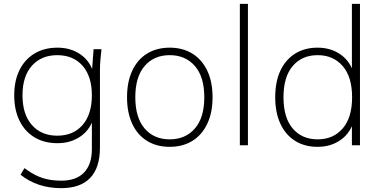

<svg xmlns="http://www.w3.org/2000/svg" viewBox="-20 -756 1981 999"><path d="M298 223Q237 223 183.5 205.5Q130 188 87 153L107 119Q140 143 169 157Q198 171 229.5 177.5Q261 184 299 184Q377 184 417.5 141.5Q458 99 458 20V-151H469Q453 -85 401.5 -48Q350 -11 279 -11Q210 -11 159.5 -41.5Q109 -72 81.5 -128Q54 -184 54 -260Q54 -336 81.5 -391.5Q109 -447 159.5 -477.5Q210 -508 279 -508Q350 -508 401.5 -471Q453 -434 469 -367L458 -380L467 -500H508Q505 -472 502.5 -445Q500 -418 500 -392V13Q500 117 449 170Q398 223 298 223ZM278 -50Q361 -50 409.5 -105.5Q458 -161 458 -260Q458 -359 409.5 -414Q361 -469 278 -469Q195 -469 146 -414Q97 -359 97 -260Q97 -161 146 -105.5Q195 -50 278 -50Z M863 8Q795 8 745 -23Q695 -54 668 -112Q641 -170 641 -250Q641 -330 668 -388Q695 -446 745 -477Q795 -508 863 -508Q931 -508 981 -477Q1031 -446 1058.5 -388Q1086 -330 1086 -250Q1086 -170 1058.5 -112Q1031 -54 981 -23Q931 8 863 8ZM863 -31Q945 -31 994 -87.5Q1043 -144 1043 -250Q1043 -356 994 -412.5Q945 -469 863 -469Q781 -469 732.5 -412.5Q684 -356 684 -250Q684 -144 732.5 -87.5Q781 -31 863 -31Z M1228 0V-736H1270V0Z M1632 8Q1565 8 1515.5 -23Q1466 -54 1439 -112Q1412 -170 1412 -250Q1412 -331 1439 -388.5Q1466 -446 1515.5 -477Q1565 -508 1632 -508Q1703 -508 1754 -471Q1805 -434 1822 -369H1811V-736H1853V0H1811V-131H1822Q1805 -66 1754 -29Q1703 8 1632 8ZM1633 -31Q1714 -31 1763 -87.5Q1812 -144 1812 -250Q1812 -356 1763 -412.5Q1714 -469 1633 -469Q1551 -469 1503 -412.5Q1455 -356 1455 -250Q1455 -144 1503 -87.5Q1551 -31 1633 -31Z"/></svg>

Font: Mulish ExtraLight
Style: Regular
Weight: 200
Designer: Vernon Adams
Foundry: Vernon Adams
Version: Version 3.603